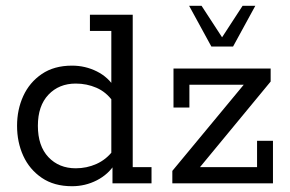

<svg xmlns="http://www.w3.org/2000/svg" viewBox="-20 -634 1004 664"><path d="M229 10Q167 10 124.5 -19Q82 -48 60.5 -95Q39 -142 39 -199Q39 -255 60.5 -302Q82 -349 124.5 -378Q167 -407 229 -407Q275 -407 315 -387Q355 -367 378 -329L365 -332V-527H291V-583H439V-56H504V0H369V-68H378Q355 -31 315 -10.5Q275 10 229 10ZM242 -52Q280 -52 313.5 -67Q347 -82 370 -112L365 -80V-315L370 -284Q347 -316 313.5 -330.5Q280 -345 242 -345Q184 -345 147.5 -306.5Q111 -268 111 -199Q111 -129 147.5 -90.5Q184 -52 242 -52ZM576 0V-43L842 -364L853 -341H635V-262H580V-397H916V-352L651 -31L643 -56H869V-147H924V0ZM711 -473 634 -614H677L748 -505L819 -614H863L786 -473Z"/></svg>

Font: Rokkitt
Style: Regular
Weight: 400
Designer: Vernon Adams
Foundry: Vernon Adams
Version: Version 3.103